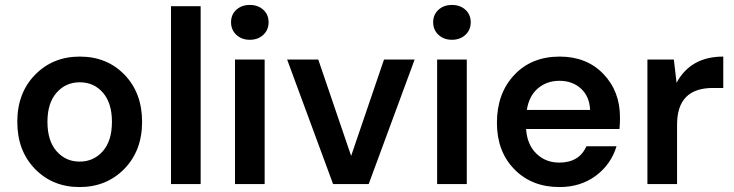

<svg xmlns="http://www.w3.org/2000/svg" viewBox="-20 -745 2970 777"><path d="M303 -516Q413 -516 484 -442.5Q555 -369 555 -252Q555 -135 483 -61.5Q411 12 302 12Q193 12 121.5 -61.5Q50 -135 50 -252Q50 -369 122 -442.5Q194 -516 303 -516ZM302 -91Q359 -91 396 -133Q433 -175 433 -252Q433 -328 396.5 -370Q360 -412 303 -412Q246 -412 209 -370Q172 -328 172 -252Q172 -175 209 -133Q246 -91 302 -91Z M672 0V-720H792V0Z M931 0V-504H1051V0ZM1045.5 -604Q1024 -584 991 -584Q958 -584 936.5 -604Q915 -624 915 -655Q915 -686 936.5 -705.5Q958 -725 991 -725Q1024 -725 1045.5 -705.5Q1067 -686 1067 -655Q1067 -624 1045.5 -604Z M1328 0 1142 -504H1268L1401 -114L1534 -504H1658L1472 0Z M1749 0V-504H1869V0ZM1863.5 -604Q1842 -584 1809 -584Q1776 -584 1754.5 -604Q1733 -624 1733 -655Q1733 -686 1754.5 -705.5Q1776 -725 1809 -725Q1842 -725 1863.5 -705.5Q1885 -686 1885 -655Q1885 -624 1863.5 -604Z M2244 12Q2132 12 2061.5 -60Q1991 -132 1991 -248Q1991 -367 2061 -441.5Q2131 -516 2245 -516Q2354 -516 2421.5 -446Q2489 -376 2489 -270Q2489 -241 2487 -223H2109Q2113 -160 2150.5 -123.5Q2188 -87 2243 -87Q2324 -87 2353 -153H2475Q2453 -80 2391.5 -34Q2330 12 2244 12ZM2112 -300H2368Q2366 -354 2331.5 -386Q2297 -418 2244 -418Q2193 -418 2157 -387.5Q2121 -357 2112 -300Z M2600 0V-504H2707L2718 -410Q2775 -516 2907 -516V-389H2865Q2720 -389 2720 -241V0Z"/></svg>

Font: AWOL-DM SemiBold
Style: Regular
Weight: 600
Designer: Colophon Foundry, Jonny Pinhorn, Mikhail Sharanda
Foundry: Colophon Foundry
Version: Version 1.000;Glyphs 3.2.3 (3260)